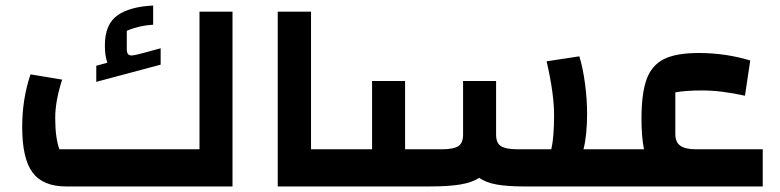

<svg xmlns="http://www.w3.org/2000/svg" viewBox="-20 -672 2812 692"><path d="M559 -498V-439L327 -377V-435L367 -446Q358 -470 358 -508Q358 -584 402.5 -616Q447 -648 532 -652V-583Q481 -580 437 -561V-495Q437 -483 441 -477.5Q445 -472 455 -472Q459 -472 477 -476ZM699 -134V-630H818V0H219Q135 0 97.5 -50Q60 -100 60 -214Q60 -316 90 -404L204 -385Q179 -308 179 -247Q179 -176 194 -134Z M981 -630H1101V-134H1206V0H981Z M2202 -134V0H1869Q1809 0 1770 -7Q1731 -14 1707 -31Q1681 -14 1638.5 -7Q1596 0 1529 0H1166V-134H1321V-380H1440V-134H1573Q1614 -134 1631.5 -145Q1649 -156 1649 -187V-380H1768V-187Q1768 -156 1786 -145Q1804 -134 1844 -134H1967Q1977 -177 1977 -257Q1977 -335 1950 -451L2068 -469Q2081 -427 2088.5 -370.5Q2096 -314 2096 -263Q2096 -185 2083 -134Z M2729 -134V0H2162V-134H2301Q2292 -179 2292 -243Q2292 -336 2310.5 -386.5Q2329 -437 2373 -459Q2417 -481 2498 -481Q2595 -481 2684 -454L2665 -327Q2579 -346 2512 -346Q2449 -346 2414 -339V-193Q2413 -161 2431 -147.5Q2449 -134 2488 -134Z"/></svg>

Font: Changa SemiBold
Style: Regular
Weight: 600
Designer: Eduardo Rodriguez Tunni
Foundry: Eduardo Rodriguez Tunni
Version: Version 2.002; ttfautohint (v1.5) -l 8 -r 50 -G 150 -x 14 -H